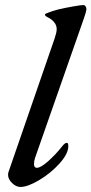

<svg xmlns="http://www.w3.org/2000/svg" viewBox="-20 -728 363 762"><path d="M12 -34Q12 -43 15 -49L197 -576Q205 -600 205 -612Q205 -624 199 -634Q189 -650 170 -659Q154 -667 160 -673Q173 -679 190.5 -684.5Q208 -690 213 -691Q239 -697 270.5 -702.5Q302 -708 311 -708Q316 -708 319.5 -703Q323 -698 323 -691Q322 -681 314 -658L119 -101Q115 -89 115 -77Q115 -62 126 -62Q142 -62 171.5 -88.5Q201 -115 224 -144Q237 -161 244 -161Q249 -161 250 -157.5Q251 -154 251 -147Q251 -118 216.5 -79.5Q182 -41 136 -13.5Q90 14 61 14Q44 14 28 -1.5Q12 -17 12 -34Z"/></svg>

Font: EB Garamond Medium
Style: Italic
Weight: 500
Italic angle: -17.2°
Designer: Georg Duffner and Octavio Pardo
Foundry: Georg Duffner
Version: Version 1.000